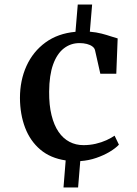

<svg xmlns="http://www.w3.org/2000/svg" viewBox="-20 -696 599 842"><path d="M67.5 -266Q67.5 -343.5 96.2 -406.8Q125 -470 179.5 -509.8Q234 -549.5 311 -556.5L321 -676H384L374 -557Q403 -554.5 426 -548.5Q449 -542.5 466.5 -536.5Q484 -530.5 496 -527.5L490 -372.5H420L397 -474.5Q395 -485 385.2 -492.2Q375.5 -499.5 361 -503.2Q346.5 -507 328.5 -507Q290 -507 260 -483.8Q230 -460.5 213 -413.5Q196 -366.5 195.5 -294Q195 -235 206 -190.8Q217 -146.5 237 -117.5Q257 -88.5 284.8 -74Q312.5 -59.5 346 -59.5Q374 -59.5 399.8 -65.5Q425.5 -71.5 446.8 -81.2Q468 -91 482.5 -101L501.5 -61.5Q487 -46 461.2 -30.5Q435.5 -15 402.2 -3.5Q369 8 332 10.5L322.5 126H258.5L268 7.5Q201 -2.5 156.8 -40Q112.5 -77.5 90.2 -135.8Q68 -194 67.5 -266Z"/></svg>

Font: Merriweather 48pt SemiBold
Style: Regular
Weight: 600
Version: Version 2.100